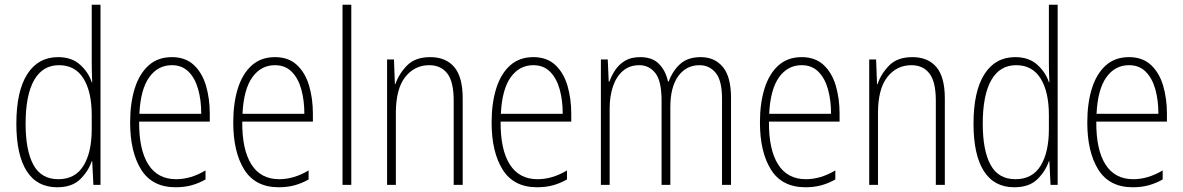

<svg xmlns="http://www.w3.org/2000/svg" viewBox="-20 -780 4992 810"><path d="M221 10Q136 10 92.5 -58.5Q49 -127 49 -258Q49 -395 95 -467Q141 -539 225 -539Q283 -539 318.5 -506.5Q354 -474 367 -433H369Q368 -456 367.5 -476.5Q367 -497 367 -517V-760H404V0H374L369 -100H367Q353 -58 318.5 -24Q284 10 221 10ZM226 -24Q297 -24 332 -80.5Q367 -137 367 -236V-294Q367 -393 332 -449Q297 -505 229 -505Q160 -505 124 -442Q88 -379 88 -258Q88 -145 121 -84.5Q154 -24 226 -24Z M705 -539Q762 -539 797.5 -506Q833 -473 849 -418.5Q865 -364 865 -300V-267H567Q566 -149 605.5 -86.5Q645 -24 723 -24Q785 -24 847 -61V-23Q819 -7 788.5 1.5Q758 10 721 10Q622 10 575.5 -64.5Q529 -139 529 -263Q529 -345 548.5 -407Q568 -469 607 -504Q646 -539 705 -539ZM705 -505Q646 -505 609.5 -454Q573 -403 568 -300H829Q829 -357 816 -403.5Q803 -450 775.5 -477.5Q748 -505 705 -505Z M1140 -539Q1197 -539 1232.5 -506Q1268 -473 1284 -418.5Q1300 -364 1300 -300V-267H1002Q1001 -149 1040.5 -86.5Q1080 -24 1158 -24Q1220 -24 1282 -61V-23Q1254 -7 1223.5 1.5Q1193 10 1156 10Q1057 10 1010.5 -64.5Q964 -139 964 -263Q964 -345 983.5 -407Q1003 -469 1042 -504Q1081 -539 1140 -539ZM1140 -505Q1081 -505 1044.5 -454Q1008 -403 1003 -300H1264Q1264 -357 1251 -403.5Q1238 -450 1210.5 -477.5Q1183 -505 1140 -505Z M1462 0H1425V-760H1462Z M1795 -539Q1861 -539 1896.5 -497Q1932 -455 1932 -365V0H1894V-356Q1894 -435 1867 -470Q1840 -505 1791 -505Q1729 -505 1689.5 -455Q1650 -405 1650 -302V0H1613V-529H1642L1646 -425H1648Q1663 -469 1697.5 -504Q1732 -539 1795 -539Z M2230 -539Q2287 -539 2322.5 -506Q2358 -473 2374 -418.5Q2390 -364 2390 -300V-267H2092Q2091 -149 2130.5 -86.5Q2170 -24 2248 -24Q2310 -24 2372 -61V-23Q2344 -7 2313.5 1.5Q2283 10 2246 10Q2147 10 2100.5 -64.5Q2054 -139 2054 -263Q2054 -345 2073.5 -407Q2093 -469 2132 -504Q2171 -539 2230 -539ZM2230 -505Q2171 -505 2134.5 -454Q2098 -403 2093 -300H2354Q2354 -357 2341 -403.5Q2328 -450 2300.5 -477.5Q2273 -505 2230 -505Z M2936 -539Q2995 -539 3029.5 -497.5Q3064 -456 3064 -367V0H3026V-364Q3026 -440 2999.5 -472.5Q2973 -505 2931 -505Q2875 -505 2841.5 -459Q2808 -413 2808 -328V0H2771V-355Q2771 -439 2744.5 -472Q2718 -505 2677 -505Q2636 -505 2608 -481Q2580 -457 2566 -415.5Q2552 -374 2552 -323V0H2515V-529H2544L2548 -436H2551Q2560 -461 2575.5 -484.5Q2591 -508 2616.5 -523.5Q2642 -539 2681 -539Q2733 -539 2761 -509.5Q2789 -480 2798 -436H2801Q2818 -482 2850 -510.5Q2882 -539 2936 -539Z M3362 -539Q3419 -539 3454.5 -506Q3490 -473 3506 -418.5Q3522 -364 3522 -300V-267H3224Q3223 -149 3262.5 -86.5Q3302 -24 3380 -24Q3442 -24 3504 -61V-23Q3476 -7 3445.5 1.5Q3415 10 3378 10Q3279 10 3232.5 -64.5Q3186 -139 3186 -263Q3186 -345 3205.5 -407Q3225 -469 3264 -504Q3303 -539 3362 -539ZM3362 -505Q3303 -505 3266.5 -454Q3230 -403 3225 -300H3486Q3486 -357 3473 -403.5Q3460 -450 3432.5 -477.5Q3405 -505 3362 -505Z M3829 -539Q3895 -539 3930.5 -497Q3966 -455 3966 -365V0H3928V-356Q3928 -435 3901 -470Q3874 -505 3825 -505Q3763 -505 3723.5 -455Q3684 -405 3684 -302V0H3647V-529H3676L3680 -425H3682Q3697 -469 3731.5 -504Q3766 -539 3829 -539Z M4259 10Q4174 10 4130.5 -58.5Q4087 -127 4087 -258Q4087 -395 4133 -467Q4179 -539 4263 -539Q4321 -539 4356.5 -506.5Q4392 -474 4405 -433H4407Q4406 -456 4405.5 -476.5Q4405 -497 4405 -517V-760H4442V0H4412L4407 -100H4405Q4391 -58 4356.5 -24Q4322 10 4259 10ZM4264 -24Q4335 -24 4370 -80.5Q4405 -137 4405 -236V-294Q4405 -393 4370 -449Q4335 -505 4267 -505Q4198 -505 4162 -442Q4126 -379 4126 -258Q4126 -145 4159 -84.5Q4192 -24 4264 -24Z M4743 -539Q4800 -539 4835.5 -506Q4871 -473 4887 -418.5Q4903 -364 4903 -300V-267H4605Q4604 -149 4643.5 -86.5Q4683 -24 4761 -24Q4823 -24 4885 -61V-23Q4857 -7 4826.5 1.5Q4796 10 4759 10Q4660 10 4613.5 -64.5Q4567 -139 4567 -263Q4567 -345 4586.5 -407Q4606 -469 4645 -504Q4684 -539 4743 -539ZM4743 -505Q4684 -505 4647.5 -454Q4611 -403 4606 -300H4867Q4867 -357 4854 -403.5Q4841 -450 4813.5 -477.5Q4786 -505 4743 -505Z"/></svg>

Font: Noto Sans Arabic Cond ExtLt
Style: Regular
Weight: 200
Width: 3
Designer: Monotype Design Team, Nadine Chahine, Nizar Qandah and Khaled Hosny
Foundry: Monotype Imaging Inc.
Version: Version 2.012; ttfautohint (v1.8.4.7-5d5b)